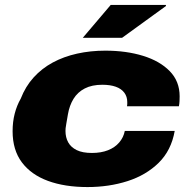

<svg xmlns="http://www.w3.org/2000/svg" viewBox="-20 -745 778 777"><path d="M334 12Q242 12 174 -13Q106 -38 68.5 -88Q31 -138 31 -214Q31 -252 39.5 -285Q48 -318 64 -346Q83 -395 116 -431.5Q149 -468 193.5 -492Q238 -516 292 -528Q346 -540 406 -540Q491 -540 559 -519Q627 -498 667 -457Q707 -416 707 -355Q707 -346 706.5 -335.5Q706 -325 704 -315H494Q495 -319 495 -323.5Q495 -328 495 -332Q495 -354 483 -370Q471 -386 448.5 -394Q426 -402 394 -402Q352 -402 323 -387Q294 -372 277.5 -345Q261 -318 255 -283Q251 -259 248.5 -245.5Q246 -232 245.5 -226Q245 -220 245 -215Q245 -189 256 -169Q267 -149 290.5 -137.5Q314 -126 352 -126Q389 -126 417 -137Q445 -148 462.5 -168.5Q480 -189 485 -215H687Q673 -136 622 -86Q571 -36 496 -12Q421 12 334 12ZM315 -592 428 -725H651L652 -721L474 -592Z"/></svg>

Font: Archivo SemiExpanded Black
Style: Italic
Weight: 900
Width: 6
Italic angle: -10°
Designer: Hector Gatti
Foundry: Omnibus-Type
Version: Version 2.001